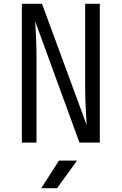

<svg xmlns="http://www.w3.org/2000/svg" viewBox="-20 -750 640 1010"><path d="M95 0H172V-450C172 -517 168 -597 165 -638L398 0H505V-730H428V-280C428 -222 433 -138 436 -92L201 -730H95ZM197 240H280L385 95H290Z"/></svg>

Font: JetBrains Mono Light
Style: Regular
Weight: 336
Monospace: yes
Designer: Philipp Nurullin, Konstantin Bulenkov
Foundry: JetBrains
Version: Version 2.305